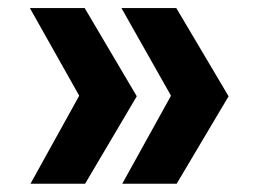

<svg xmlns="http://www.w3.org/2000/svg" viewBox="-20 -519 651 477"><path d="M283.7 -62.5 404.8 -281.2 281.7 -499H418L547.9 -279.8L418.9 -62.5ZM55.7 -62.5 176.8 -281.2 54.2 -499H190.4L319.8 -279.8L191.4 -62.5Z"/></svg>

Font: Comme ExtraBold
Style: Regular
Weight: 800
Version: Version 1.000;gftools[0.9.27]